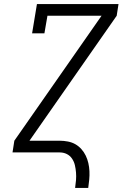

<svg xmlns="http://www.w3.org/2000/svg" viewBox="-20 -755 640 951"><path d="M352 176Q355 156 356.5 137Q358 118 356.5 99.5Q355 81 351 63.5Q347 46 337 31Q327 16 311 8Q295 0 276 0H42L51 -58L483 -677H215L200 -590H139L163 -735H567L558 -677L126 -58H275Q296 -58 316.5 -54Q337 -50 353.5 -40.5Q370 -31 383 -16.5Q396 -2 404.5 15.5Q413 33 417.5 52.5Q422 72 423 92.5Q424 113 422 134Q420 155 417 176Z"/></svg>

Font: Iosevka HT Light Extended
Style: Italic
Weight: 300
Width: 7
Italic angle: -9°
Monospace: yes
Designer: Belleve Invis
Foundry: Belleve Invis
Version: Version 32.3.0; ttfautohint (v1.8.4)